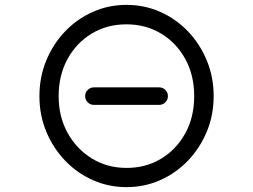

<svg xmlns="http://www.w3.org/2000/svg" viewBox="-20 -751 1040 789"><path d="M500 18Q426 18 361 -11Q296 -40 247 -91.5Q198 -143 170 -210.5Q142 -278 142 -356Q142 -434 170 -502Q198 -570 247 -621.5Q296 -673 361 -702Q426 -731 500 -731Q574 -731 639 -702Q704 -673 753 -621.5Q802 -570 830 -502Q858 -434 858 -356Q858 -278 830 -210.5Q802 -143 753 -91.5Q704 -40 639 -11Q574 18 500 18ZM500 -61Q579 -61 641.5 -98.5Q704 -136 741 -202.5Q778 -269 778 -356Q778 -442 741.5 -508.5Q705 -575 642 -613Q579 -651 500 -651Q419 -651 356 -612.5Q293 -574 257 -507.5Q221 -441 221 -356Q221 -271 258 -204.5Q295 -138 358 -99.5Q421 -61 500 -61ZM634 -320H366Q351 -320 340.5 -330.5Q330 -341 330 -356Q330 -371 340.5 -381.5Q351 -392 366 -392H634Q649 -392 659.5 -381.5Q670 -371 670 -356Q670 -341 659.5 -330.5Q649 -320 634 -320Z"/></svg>

Font: Kiwi Maru
Style: Regular
Weight: 400
Designer: Hiroki-Chan
Version: Version 1.100